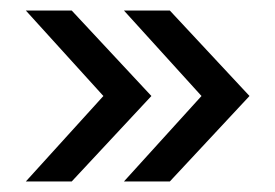

<svg xmlns="http://www.w3.org/2000/svg" viewBox="-20 -435 522 364"><path d="M453 -253 302 -91H215L362 -253L215 -415H302ZM116 -91H29L176 -253L29 -415H116L267 -253Z"/></svg>

Font: Hind Vadodara
Style: Regular
Weight: 400
Designer: Hitesh Malaviya
Foundry: Indian Type Foundry
Version: Version 1.001;PS 1.0;hotconv 1.0.86;makeotf.lib2.5.63406; tt